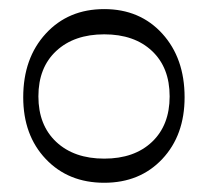

<svg xmlns="http://www.w3.org/2000/svg" viewBox="-20 -724 455 420"><path d="M208 -324.2Q129.4 -324.2 80.1 -376.2Q30.8 -428.2 30.8 -511.2Q30.8 -596.7 80.1 -650.4Q129.4 -704.1 208 -704.1Q286.1 -704.1 335 -650.4Q383.8 -596.7 383.8 -511.2Q383.8 -428.2 335 -376.2Q286.1 -324.2 208 -324.2ZM103 -413.6Q142.1 -377 208 -377Q273.9 -377 312.5 -413.6Q351.1 -450.2 351.1 -513.2Q351.1 -576.2 312.5 -612.5Q273.9 -648.9 208 -648.9Q142.1 -648.9 103 -612.5Q64 -576.2 64 -513.2Q64 -450.2 103 -413.6Z"/></svg>

Font: Ribes
Style: Regular
Weight: 400
Designer: Luigi Gorlero
Foundry: Collletttivo
Version: Version 2.100;Glyphs 3.2 (3217)